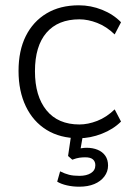

<svg xmlns="http://www.w3.org/2000/svg" viewBox="-20 -514 499 725"><path d="M278 8Q207 8 156 -23.5Q105 -55 77.5 -112.5Q50 -170 50 -246Q50 -323 77.5 -378Q105 -433 156 -463.5Q207 -494 278 -494Q323 -494 365.5 -477Q408 -460 437 -430L413 -384Q382 -414 347 -427.5Q312 -441 280 -441Q199 -441 155.5 -390.5Q112 -340 112 -245Q112 -151 155.5 -97.5Q199 -44 280 -44Q312 -44 347 -57.5Q382 -71 413 -101L437 -55Q408 -26 364.5 -9Q321 8 278 8ZM279 191Q255 191 233 186Q211 181 196 172L207 133Q225 142 241 146Q257 150 280 150Q307 150 323.5 139.5Q340 129 340 110Q340 96 331 88Q322 80 302 80Q291 80 280 81.5Q269 83 253 89L237 75L251 -20H296L283 55L262 51Q274 48 285.5 46Q297 44 307 44Q330 44 348.5 51.5Q367 59 377.5 74Q388 89 388 111Q388 134 374 152.5Q360 171 336 181Q312 191 279 191Z"/></svg>

Font: Nunito Sans 12pt Light
Style: Regular
Weight: 300
Designer: Vernon Adams
Foundry: Vernon Adams
Version: Version 3.101;gftools[0.9.27]